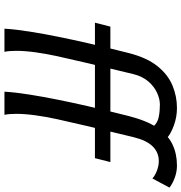

<svg xmlns="http://www.w3.org/2000/svg" viewBox="4 -819 815 863"><g transform="rotate(90 411.5 -387.5)"><path d="M82 -406.7 99.6 -476.1H708.5L690.9 -406.7ZM598.6 -731.9 547.9 -669.9Q531.7 -688.5 505.4 -693.6Q479 -698.7 450.2 -698.7Q424.8 -698.7 396.7 -685.8Q368.7 -672.9 345.9 -646.5Q323.2 -620.1 313 -579.1Q282.7 -454.6 263.9 -374.3Q245.1 -293.9 232.4 -236.3Q221.7 -187.5 215.1 -139.4Q208.5 -91.3 208.5 -53.7Q208.5 -20.5 212.9 0H108.9Q111.8 -48.8 121.8 -112.1Q131.8 -175.3 145.5 -242.9Q159.2 -310.5 173.6 -373.3Q188 -436 200.2 -485.4Q212.4 -534.7 218.8 -560.1Q239.7 -641.1 277.6 -688Q315.4 -734.9 364 -755.1Q412.6 -775.4 465.3 -775.4Q504.9 -775.4 542 -762.2Q579.1 -749 598.6 -731.9ZM823.2 -741.7 782.2 -665Q770 -676.3 747.8 -685.1Q725.6 -693.8 704.1 -693.8Q666 -693.8 638.7 -667Q611.3 -640.1 596.2 -579.1Q565.9 -454.6 547.1 -374.3Q528.3 -293.9 515.6 -236.3Q504.9 -187.5 498.3 -139.4Q491.7 -91.3 491.7 -53.7Q491.7 -20.5 496.1 0H392.1Q395 -48.8 405 -112.1Q415 -175.3 428.7 -242.9Q442.4 -310.5 456.8 -373.3Q471.2 -436 483.4 -485.4Q495.6 -534.7 502 -560.1Q522.9 -641.1 554.7 -688Q586.4 -734.9 628.9 -755.1Q671.4 -775.4 724.1 -775.4Q752.9 -775.4 780 -765.1Q807.1 -754.9 823.2 -741.7Z"/></g></svg>

Font: Andika
Style: Italic
Weight: 400
Italic angle: -14°
Designer: Victor Gaultney, Annie Olsen, Julie Remington, Don Collingsworth, Eric Hays, Becca Hirsbrunner
Foundry: SIL International
Version: Version 6.101